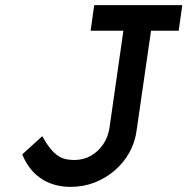

<svg xmlns="http://www.w3.org/2000/svg" viewBox="-20 -720 732 750"><path d="M255 10Q221 10 191 1Q161 -8 137 -25Q113 -42 95.5 -65.5Q78 -89 67 -117L145 -188Q162 -158 176.5 -140Q191 -122 206 -112Q221 -102 236.5 -98.5Q252 -95 270 -95Q306 -95 335 -111.5Q364 -128 383.5 -157Q403 -186 408 -223L462 -600H334L348 -700H692L678 -600H570L514 -213Q508 -165 485.5 -124.5Q463 -84 428 -54Q393 -24 349.5 -7Q306 10 255 10Z"/></svg>

Font: Lexend
Style: Italic
Weight: 400
Italic angle: -8.13011°
Designer: Bonnie Shaver-Troup, Thomas Jockin
Foundry: Lexend
Version: Version 1.007